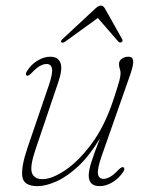

<svg xmlns="http://www.w3.org/2000/svg" viewBox="-20 -644 523 672"><path d="M412 -58.5Q418.5 -54.5 412 -43.5Q396.5 -20 373.8 -6.2Q351 7.5 329 7.5Q290.5 7.5 290.5 -30Q290.5 -47.5 299.8 -76.8Q309 -106 330 -160Q293.5 -99 254 -62.2Q214.5 -25.5 177.2 -9Q140 7.5 111.5 7.5Q62 7.5 58 -26.8Q54 -61 75.5 -124.5L151 -345.5Q165 -387 162 -403.5Q159 -420 143 -420Q132 -420 119.5 -413Q107 -406 90 -388Q79 -376.5 73.5 -379.5Q67.5 -383 74 -394.5Q88.5 -418 111.2 -431.8Q134 -445.5 156 -445.5Q183 -445.5 191.5 -424.2Q200 -403 184 -356.5L104 -120Q84 -60.5 91.8 -38.8Q99.5 -17 129 -17Q161.5 -17 208.2 -48.2Q255 -79.5 301 -141.5Q347 -203.5 377.5 -296.5Q394 -346.5 398 -362.8Q402 -379 402 -387Q402 -396 399.2 -403.2Q396.5 -410.5 396.5 -420Q396.5 -431.5 406.5 -438.5Q416.5 -445.5 429.5 -445.5Q444 -445.5 446 -431.8Q448 -418 435.5 -382L336 -98.5Q320 -52.5 322.8 -35.2Q325.5 -18 342.5 -18Q353 -18 365.5 -25Q378 -32 396 -51Q407 -61.5 412 -58.5ZM208.5 -498.5Q199 -492 195 -496Q191 -500 198.5 -507L312.5 -613Q324.5 -624.5 333 -624.5Q342 -624.5 348 -613L407.5 -507Q411.5 -500 405 -496Q400 -493 394 -498.5L322.5 -581Z"/></svg>

Font: Fraunces 72pt Soft Thin
Style: Italic
Weight: 100
Italic angle: -16°
Version: Version 1.000;[0bf87f6ff]